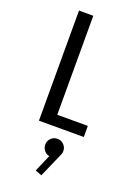

<svg xmlns="http://www.w3.org/2000/svg" viewBox="-183 -772 817 1147"><g transform="rotate(20 225.0 -199.0)"><path d="M201.6 -70.6H396V0H110.7V-700H201.6ZM252.5 179.1Q228.4 179.1 211.6 162.1Q194.9 145.1 194.9 120.5Q194.9 97.4 211.6 80.5Q228.4 63.6 252.5 63.6Q276.6 63.6 293.2 80.5Q309.9 97.4 309.9 120.5Q309.9 145.1 293.2 162.1Q276.6 179.1 252.5 179.1ZM252.8 150.6 303.8 146.8 235.7 301.9 194.5 286Z"/></g></svg>

Font: League Mono Thin Condensed
Style: Regular
Weight: 100
Width: 1
Designer: Tyler Finck
Foundry: The League of Moveable Type / Tyler Finck
Version: Version 2.300;RELEASE